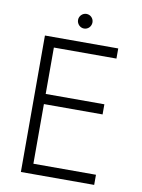

<svg xmlns="http://www.w3.org/2000/svg" viewBox="-92 -907 719 970"><g transform="rotate(10 267.0 -422.0)"><path d="M235 -807C235 -786 252 -769 272 -769C293 -769 309 -786 309 -807C309 -827 293 -844 272 -844C252 -844 235 -827 235 -807ZM84 -700V0H460V-52H139V-358H440V-410H139V-648H460V-700Z"/></g></svg>

Font: Jost Light
Style: Regular
Weight: 300
Version: Version 3.710